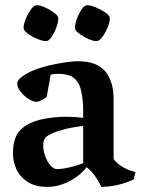

<svg xmlns="http://www.w3.org/2000/svg" viewBox="-20 -714 546 746"><path d="M104 -238.3Q129.9 -249.5 167 -254.9Q204.1 -260.3 239.7 -260.3Q272.9 -260.3 303.2 -256.3V-282.7Q303.2 -327.1 294.7 -363.5Q286.1 -399.9 260.7 -415.5Q251.5 -421.4 236.6 -424.3Q221.7 -427.2 205.6 -427.2Q191.4 -427.2 176.8 -423.8L161.6 -337.9Q152.3 -329.6 140.6 -324Q128.9 -318.4 120.6 -318.4Q108.4 -318.4 90.6 -329.8Q72.8 -341.3 59.8 -357.9Q46.9 -374.5 46.9 -389.2Q46.9 -401.9 63.5 -414.6Q80.1 -427.2 102.5 -437.5Q142.6 -455.1 198 -465.6Q253.4 -476.1 282.7 -476.1Q356 -476.1 388.7 -436.8Q421.4 -397.5 421.4 -329.1V-95.7Q449.7 -59.6 506.3 -45.4L500 -17.1Q440.4 10.7 374 12.2Q362.3 -11.7 349.1 -30.3Q335.9 -48.8 316.4 -64.5Q302.7 -45.4 278.8 -27.8Q254.9 -10.3 225.1 1Q195.3 12.2 164.1 12.2Q117.2 12.2 87.2 -7.3Q57.1 -26.9 43.7 -56.6Q30.3 -86.4 30.3 -117.7Q30.3 -165 47.4 -193.4Q64.5 -221.7 104 -238.3ZM202.1 -57.1Q222.7 -57.1 253.4 -64.5Q284.2 -71.8 303.2 -80.6V-224.6Q260.7 -219.7 229 -211.4Q197.3 -203.1 179.2 -194.1Q161.1 -185.1 155.8 -178.7Q147.9 -168.5 147.9 -147Q147.9 -123.5 159.7 -97.2Q171.4 -70.8 187 -62Q192.4 -57.1 202.1 -57.1ZM71.8 -607.4Q71.8 -619.6 79.3 -638.9Q86.9 -658.2 97.7 -673.8Q108.4 -689.5 117.7 -692.9Q120.6 -693.8 124 -693.8Q135.3 -693.8 153.3 -686Q171.4 -678.2 186.8 -667.2Q202.1 -656.2 205.6 -647.9Q206.5 -644 206.5 -640.6Q206.5 -628.4 199.7 -609.1Q192.9 -589.8 182.9 -574.2Q172.9 -558.6 164.1 -555.2Q161.1 -554.2 158.2 -554.2Q146.5 -554.2 127 -562Q107.4 -569.8 91.6 -580.8Q75.7 -591.8 72.8 -600.1Q71.8 -602.1 71.8 -607.4ZM271.5 -607.9Q271.5 -620.6 278.3 -639.6Q285.2 -658.7 294.9 -674.1Q304.7 -689.5 313.5 -692.9Q317.4 -693.8 319.8 -693.8Q331.5 -693.8 350.8 -686Q370.1 -678.2 386.2 -667.5Q402.3 -656.7 405.8 -647.9Q406.7 -644 406.7 -641.1Q406.7 -629.4 399.2 -609.9Q391.6 -590.3 380.6 -574.5Q369.6 -558.6 360.4 -555.2Q356.4 -554.2 354.5 -554.2Q342.8 -554.2 324.7 -562Q306.6 -569.8 291.3 -580.8Q275.9 -591.8 272.5 -600.1Q271.5 -604 271.5 -607.9Z"/></svg>

Font: Vesper Libre Medium
Style: Regular
Weight: 500
Designer: Robert Keller & Kimya Gandhi
Foundry: Mota Italic
Version: Version 1.058